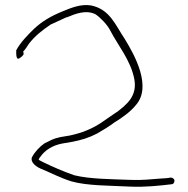

<svg xmlns="http://www.w3.org/2000/svg" viewBox="-20 -639 731 745"><path d="M43 -431C43 -417 47 -411 50 -411C52 -411 55 -412 60 -416C71 -425 74 -427 70 -439C78 -447 85 -458 92 -469C115 -499 144 -522 177 -544C198 -554 218 -563 238 -572H240C272 -585 312 -602 350 -584C370 -571 397 -542 407 -522C437 -464 487 -405 501 -333C514 -266 471 -233 432 -203H431C411 -190 390 -174 370 -161C336 -139 298 -123 250 -113L214 -107C182 -100 177 -94 153 -83C134 -70 116 -51 104 -29C97 -11 117 6 137 15C172 29 215 52 258 65C319 82 405 81 484 85C543 88 603 81 645 76H646C652 76 657 70 657 62C657 56 650 50 643 50C631 52 624 53 601 54C568 56 534 61 487 59C410 56 329 56 268 41C225 26 184 8 149 -9C142 -13 136 -15 130 -19C132 -25 133 -27 137 -31C154 -56 184 -75 221 -82L256 -88C296 -95 326 -105 357 -121L392 -142C404 -149 414 -157 424 -164C454 -182 487 -206 507 -231C570 -302 504 -423 464 -488C428 -541 407 -603 333 -618C293 -624 257 -609 223 -595C176 -576 142 -555 113 -528C88 -504 59 -474 43 -444ZM357 -121Z"/></svg>

Font: Stray Cat
Style: LtExt
Weight: 300
Version: Version 1.0